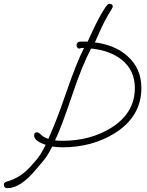

<svg xmlns="http://www.w3.org/2000/svg" viewBox="-72 -904 764 1001"><path d="M-33 77Q-52 77 -52 58Q-52 48 -38 43Q39 23 97 -47Q111 -63 120 -73.5Q129 -84 139.5 -100.5Q150 -117 166 -149Q106 -169 106 -197Q106 -214 120 -214Q129 -214 137 -206Q156 -187 180 -180Q197 -217 220.5 -276.5Q244 -336 272 -418Q326 -575 366 -654H362Q359 -654 355 -654Q351 -654 349 -653Q339 -648 333 -654Q327 -660 327 -669Q327 -676 332 -681.5Q337 -687 348 -687H385Q399 -717 415 -751.5Q431 -786 447.5 -816Q464 -846 477 -865Q490 -884 497 -884Q516 -884 516 -870Q516 -866 507.5 -852Q499 -838 494 -830Q473 -794 458 -761.5Q443 -729 434 -708Q425 -687 422 -683Q527 -670 592 -612Q665 -548 665 -445Q665 -297 527 -210Q408 -136 254 -136Q241 -136 227.5 -137Q214 -138 200 -140Q185 -110 173.5 -92.5Q162 -75 149 -60Q136 -45 117 -22Q35 77 -33 77ZM254 -170Q397 -170 505 -236Q631 -313 631 -445Q631 -538 562 -593Q501 -641 403 -651Q381 -610 356.5 -550.5Q332 -491 306 -413Q277 -327 254.5 -267Q232 -207 215 -172Q225 -171 234.5 -170.5Q244 -170 254 -170Z"/></svg>

Font: Send Flowers
Style: Regular
Weight: 400
Designer: Robert E. Leuschke
Foundry: Robert E. Leuschke
Version: Version 1.010; ttfautohint (v1.8.4.7-5d5b)